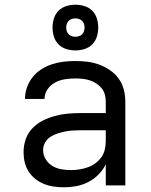

<svg xmlns="http://www.w3.org/2000/svg" viewBox="-20 -787 640 815"><path d="M251 8Q230 8 208.5 5Q187 2 167 -6Q147 -14 130 -27.5Q113 -41 101.5 -59Q90 -77 85 -98Q80 -119 80 -141Q80 -169 89 -195.5Q98 -222 117 -242Q136 -262 160.5 -274.5Q185 -287 212 -294.5Q239 -302 266.5 -304.5Q294 -307 321 -307H429V-355Q429 -371 425 -386Q421 -401 411 -413Q401 -425 387.5 -433.5Q374 -442 359.5 -446.5Q345 -451 329.5 -452.5Q314 -454 299 -454Q277 -454 255 -450.5Q233 -447 213.5 -436.5Q194 -426 181.5 -407.5Q169 -389 169 -367Q169 -367 169 -367Q169 -367 169 -367H86Q86 -367 86 -367Q86 -367 86 -367Q86 -392 94.5 -416Q103 -440 118.5 -459.5Q134 -479 155 -492.5Q176 -506 200 -514Q224 -522 249 -525Q274 -528 299 -528Q325 -528 350.5 -525Q376 -522 400.5 -513Q425 -504 447 -489Q469 -474 484 -453Q499 -432 505.5 -406.5Q512 -381 512 -355V0H429V-90Q418 -66 398.5 -46.5Q379 -27 355 -14.5Q331 -2 304.5 3Q278 8 251 8ZM282 -65Q300 -65 318 -68Q336 -71 353 -77Q370 -83 385 -94Q400 -105 410.5 -120Q421 -135 425 -153Q429 -171 429 -189V-234H321Q305 -234 288 -233Q271 -232 255 -228.5Q239 -225 223 -220Q207 -215 193 -205.5Q179 -196 171 -181Q163 -166 163 -150Q163 -129 174 -111Q185 -93 202.5 -82.5Q220 -72 240.5 -68.5Q261 -65 282 -65ZM300 -573Q280 -573 261 -579Q242 -585 228.5 -598.5Q215 -612 209 -631Q203 -650 203 -670Q203 -690 209 -709Q215 -728 228.5 -741.5Q242 -755 261 -761Q280 -767 300 -767Q320 -767 339 -761Q358 -755 371.5 -741.5Q385 -728 391 -709Q397 -690 397 -670Q397 -650 391 -631Q385 -612 371.5 -598.5Q358 -585 339 -579Q320 -573 300 -573ZM300 -631Q308 -631 315.5 -633.5Q323 -636 328.5 -641.5Q334 -647 336.5 -654.5Q339 -662 339 -670Q339 -678 336.5 -685.5Q334 -693 328.5 -698.5Q323 -704 315.5 -706.5Q308 -709 300 -709Q292 -709 284.5 -706.5Q277 -704 271.5 -698.5Q266 -693 263.5 -685.5Q261 -678 261 -670Q261 -662 263.5 -654.5Q266 -647 271.5 -641.5Q277 -636 284.5 -633.5Q292 -631 300 -631Z"/></svg>

Font: Zed Sans Extended
Style: Regular
Weight: 400
Width: 7
Designer: Belleve Invis
Foundry: Belleve Invis
Version: Version 1.0.0; ttfautohint (v1.8.4)